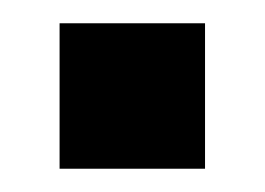

<svg xmlns="http://www.w3.org/2000/svg" viewBox="-20 -145 228 165"><path d="M31.2 -125H156.2V0H31.2Z"/></svg>

Font: Oswald
Style: Book
Weight: 400
Designer: vernon adams
Foundry: vernon adams
Version: Version 1.000